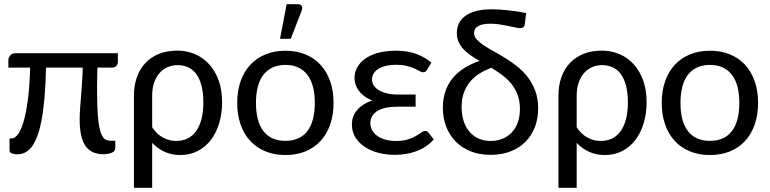

<svg xmlns="http://www.w3.org/2000/svg" viewBox="-20 -724 3630 905"><path d="M535.6 -473.1V-432.6Q535.6 -421.4 528.6 -413.3Q521.5 -405.3 507.8 -405.3H439Q438.5 -379.4 438 -356.9Q437.5 -334.5 437.5 -312Q437.5 -255.4 439.2 -214.8Q440.9 -174.3 444.6 -146.5Q448.2 -118.7 453.9 -101.8Q459.5 -85 466.8 -75.7Q474.1 -66.4 483.6 -63.5Q493.2 -60.5 504.9 -60.5H523.4V-25.9Q523.4 -11.7 507.6 -4.4Q491.7 2.9 466.8 2.9Q410.6 2.9 383.1 -35.9Q355.5 -74.7 355.5 -162.1Q355.5 -183.1 357.2 -207.8Q358.9 -232.4 361.3 -262Q363.8 -291.5 366.2 -326.9Q368.7 -362.3 370.1 -405.3H196.8Q195.3 -324.2 189.7 -262.2Q184.1 -200.2 175.3 -154.8Q166.5 -109.4 154.5 -78.9Q142.6 -48.3 127.9 -30Q113.3 -11.7 96.4 -4.2Q79.6 3.4 61 3.4Q55.2 3.4 48.8 2.4Q42.5 1.5 37.1 -0.5Q31.7 -2.4 28.3 -5.6Q24.9 -8.8 24.9 -13.2V-71.3H34.7Q48.8 -71.3 63.2 -89.1Q77.6 -106.9 89.8 -146.7Q102.1 -186.5 110.8 -250.2Q119.6 -314 122.1 -405.3H19.5V-441.4Q19.5 -452.1 28.1 -462.6Q36.6 -473.1 52.7 -473.1Z M611.3 -273.4Q611.3 -321.8 625.5 -360.8Q639.6 -399.9 666 -427.7Q692.4 -455.6 730.5 -470.5Q768.6 -485.4 816.4 -485.4Q859.9 -485.4 898.2 -469.2Q936.5 -453.1 965.1 -422.1Q993.7 -391.1 1010.3 -345.9Q1026.9 -300.8 1026.9 -242.2Q1026.9 -189.5 1013.2 -143.8Q999.5 -98.1 974.1 -64.7Q948.7 -31.2 912.1 -12.2Q875.5 6.8 829.6 6.8Q789.6 6.8 756.1 -8.3Q722.7 -23.4 697.3 -50.8V161.1H611.3ZM697.3 -124Q719.7 -90.3 749.3 -75Q778.8 -59.6 810.1 -59.6Q871.6 -59.6 905 -106.9Q938.5 -154.3 938.5 -242.2Q938.5 -288.6 929.4 -321.8Q920.4 -355 904.3 -376.2Q888.2 -397.5 865.7 -407.2Q843.3 -417 816.4 -417Q791.5 -417 769.8 -407.5Q748 -397.9 731.9 -379.6Q715.8 -361.3 706.5 -334.5Q697.3 -307.6 697.3 -273.4Z M1098.1 0ZM1325.7 -484.9Q1377.9 -484.9 1419.9 -467.5Q1461.9 -450.2 1491.2 -418.2Q1520.5 -386.2 1536.4 -340.8Q1552.2 -295.4 1552.2 -239.3Q1552.2 -182.6 1536.4 -137.2Q1520.5 -91.8 1491.2 -59.8Q1461.9 -27.8 1419.9 -10.5Q1377.9 6.8 1325.7 6.8Q1273.4 6.8 1231.2 -10.5Q1189 -27.8 1159.4 -59.8Q1129.9 -91.8 1114 -137.2Q1098.1 -182.6 1098.1 -239.3Q1098.1 -295.4 1114 -340.8Q1129.9 -386.2 1159.4 -418.2Q1189 -450.2 1231.2 -467.5Q1273.4 -484.9 1325.7 -484.9ZM1325.7 -60.1Q1360.4 -60.1 1386.2 -72Q1412.1 -84 1429.4 -106.9Q1446.8 -129.9 1455.3 -163.1Q1463.9 -196.3 1463.9 -238.8Q1463.9 -281.2 1455.3 -314.5Q1446.8 -347.7 1429.4 -370.6Q1412.1 -393.6 1386.2 -405.8Q1360.4 -418 1325.7 -418Q1290.5 -418 1264.4 -405.8Q1238.3 -393.6 1220.9 -370.6Q1203.6 -347.7 1195.1 -314.5Q1186.5 -281.2 1186.5 -238.8Q1186.5 -196.3 1195.1 -163.1Q1203.6 -129.9 1220.9 -106.9Q1238.3 -84 1264.4 -72Q1290.5 -60.1 1325.7 -60.1ZM1299.8 -541 1331.1 -704.1H1384.3Q1397 -704.1 1402.1 -695.8Q1407.2 -687.5 1401.9 -673.8L1350.6 -541Z M1993.2 -395.5Q1988.3 -387.7 1984.1 -385.5Q1980 -383.3 1973.6 -383.3Q1967.3 -383.3 1958.3 -388.7Q1949.2 -394 1934.6 -400.6Q1919.9 -407.2 1898.9 -412.8Q1877.9 -418.5 1847.7 -418.5Q1818.8 -418.5 1797.4 -413.1Q1775.9 -407.7 1761.7 -398.2Q1747.6 -388.7 1740.5 -376.2Q1733.4 -363.8 1733.4 -349.6Q1733.4 -334 1741.9 -321Q1750.5 -308.1 1766.4 -298.6Q1782.2 -289.1 1804.7 -283.7Q1827.1 -278.3 1855.5 -278.3H1939V-221.2H1855.5Q1790 -221.2 1757.8 -200.2Q1725.6 -179.2 1725.6 -144Q1725.6 -125.5 1734.1 -110.1Q1742.7 -94.7 1758.3 -83.5Q1773.9 -72.3 1796.4 -65.9Q1818.8 -59.6 1846.7 -59.6Q1880.4 -59.6 1902.8 -66.9Q1925.3 -74.2 1940.4 -83Q1955.6 -91.8 1965.3 -99.1Q1975.1 -106.4 1983.9 -106.4Q1989.3 -106.4 1993.4 -104.2Q1997.6 -102.1 2000.5 -98.1L2024.4 -66.9Q2008.3 -47.9 1987.3 -33.9Q1966.3 -20 1942.4 -11.2Q1918.5 -2.4 1892.8 1.7Q1867.2 5.9 1841.8 5.9Q1799.8 5.9 1762.9 -3.9Q1726.1 -13.7 1698.5 -32.2Q1670.9 -50.8 1654.8 -77.1Q1638.7 -103.5 1638.7 -136.7Q1638.7 -177.7 1664.6 -206.8Q1690.4 -235.8 1734.9 -250.5Q1711.9 -259.3 1696 -271.5Q1680.2 -283.7 1670.2 -297.9Q1660.2 -312 1655.5 -327.1Q1650.9 -342.3 1650.9 -356.9Q1650.9 -381.8 1663.1 -405Q1675.3 -428.2 1699.5 -446Q1723.6 -463.9 1760.3 -474.4Q1796.9 -484.9 1846.2 -484.9Q1902.8 -484.9 1943.8 -469.2Q1984.9 -453.6 2013.2 -428.2Z M2453.6 -610.4Q2452.1 -598.6 2446.5 -595Q2440.9 -591.3 2429.7 -591.3Q2423.8 -591.3 2408.7 -594.5Q2393.6 -597.7 2374.3 -601.8Q2355 -606 2333 -609.1Q2311 -612.3 2291.5 -612.3Q2270 -612.3 2255.4 -608.9Q2240.7 -605.5 2231.7 -599.6Q2222.7 -593.8 2218.5 -585.7Q2214.4 -577.6 2214.4 -568.8Q2214.4 -552.2 2227.3 -537.8Q2240.2 -523.4 2261.5 -509.5Q2282.7 -495.6 2309.8 -480.7Q2336.9 -465.8 2365.5 -448Q2394 -430.2 2421.1 -408.2Q2448.2 -386.2 2469.5 -357.9Q2490.7 -329.6 2503.7 -293.9Q2516.6 -258.3 2516.6 -213.4Q2516.6 -164.6 2501 -124.3Q2485.4 -84 2456.1 -54.9Q2426.8 -25.9 2385.5 -10Q2344.2 5.9 2293 5.9Q2239.3 5.9 2197.3 -11.2Q2155.3 -28.3 2126.5 -58.3Q2097.7 -88.4 2082.5 -128.9Q2067.4 -169.4 2067.4 -216.8Q2067.4 -295.9 2110.6 -351.6Q2153.8 -407.2 2240.2 -437Q2218.3 -449.7 2199 -462.9Q2179.7 -476.1 2165 -491.7Q2150.4 -507.3 2141.8 -526.1Q2133.3 -544.9 2133.3 -568.4Q2133.3 -591.8 2142.6 -612.3Q2151.9 -632.8 2171.9 -647.9Q2191.9 -663.1 2222.7 -671.6Q2253.4 -680.2 2296.9 -680.2Q2313 -680.2 2333.7 -679Q2354.5 -677.7 2376.2 -675.3Q2397.9 -672.9 2419.7 -669.7Q2441.4 -666.5 2460 -662.6ZM2430.7 -210.4Q2430.7 -248.5 2419.4 -277.8Q2408.2 -307.1 2389.4 -330.1Q2370.6 -353 2346.4 -370.8Q2322.3 -388.7 2296.4 -404.3Q2268.6 -394.5 2243.2 -379.2Q2217.8 -363.8 2198.2 -341.6Q2178.7 -319.3 2167.2 -289.1Q2155.8 -258.8 2155.8 -219.2Q2155.8 -187 2164.1 -158Q2172.4 -128.9 2189.5 -107.2Q2206.5 -85.4 2232.4 -72.5Q2258.3 -59.6 2293 -59.6Q2323.7 -59.6 2348.9 -70.1Q2374 -80.6 2392.3 -99.9Q2410.6 -119.1 2420.7 -147.2Q2430.7 -175.3 2430.7 -210.4Z M2612.3 -273.4Q2612.3 -321.8 2626.5 -360.8Q2640.6 -399.9 2667 -427.7Q2693.4 -455.6 2731.4 -470.5Q2769.5 -485.4 2817.4 -485.4Q2860.8 -485.4 2899.2 -469.2Q2937.5 -453.1 2966.1 -422.1Q2994.6 -391.1 3011.2 -345.9Q3027.8 -300.8 3027.8 -242.2Q3027.8 -189.5 3014.2 -143.8Q3000.5 -98.1 2975.1 -64.7Q2949.7 -31.2 2913.1 -12.2Q2876.5 6.8 2830.6 6.8Q2790.5 6.8 2757.1 -8.3Q2723.6 -23.4 2698.2 -50.8V161.1H2612.3ZM2698.2 -124Q2720.7 -90.3 2750.2 -75Q2779.8 -59.6 2811 -59.6Q2872.6 -59.6 2906 -106.9Q2939.5 -154.3 2939.5 -242.2Q2939.5 -288.6 2930.4 -321.8Q2921.4 -355 2905.3 -376.2Q2889.2 -397.5 2866.7 -407.2Q2844.2 -417 2817.4 -417Q2792.5 -417 2770.8 -407.5Q2749 -397.9 2732.9 -379.6Q2716.8 -361.3 2707.5 -334.5Q2698.2 -307.6 2698.2 -273.4Z M3099.1 0ZM3326.7 -484.9Q3378.9 -484.9 3420.9 -467.5Q3462.9 -450.2 3492.2 -418.2Q3521.5 -386.2 3537.4 -340.8Q3553.2 -295.4 3553.2 -239.3Q3553.2 -182.6 3537.4 -137.2Q3521.5 -91.8 3492.2 -59.8Q3462.9 -27.8 3420.9 -10.5Q3378.9 6.8 3326.7 6.8Q3274.4 6.8 3232.2 -10.5Q3189.9 -27.8 3160.4 -59.8Q3130.9 -91.8 3115 -137.2Q3099.1 -182.6 3099.1 -239.3Q3099.1 -295.4 3115 -340.8Q3130.9 -386.2 3160.4 -418.2Q3189.9 -450.2 3232.2 -467.5Q3274.4 -484.9 3326.7 -484.9ZM3326.7 -60.1Q3361.3 -60.1 3387.2 -72Q3413.1 -84 3430.4 -106.9Q3447.8 -129.9 3456.3 -163.1Q3464.8 -196.3 3464.8 -238.8Q3464.8 -281.2 3456.3 -314.5Q3447.8 -347.7 3430.4 -370.6Q3413.1 -393.6 3387.2 -405.8Q3361.3 -418 3326.7 -418Q3291.5 -418 3265.4 -405.8Q3239.3 -393.6 3221.9 -370.6Q3204.6 -347.7 3196 -314.5Q3187.5 -281.2 3187.5 -238.8Q3187.5 -196.3 3196 -163.1Q3204.6 -129.9 3221.9 -106.9Q3239.3 -84 3265.4 -72Q3291.5 -60.1 3326.7 -60.1Z"/></svg>

Font: Carlito
Style: Regular
Weight: 400
Designer: Lukasz Dziedzic
Foundry: tyPoland Lukasz Dziedzic
Version: Version 1.103; Beta1; all basic design good, some composites